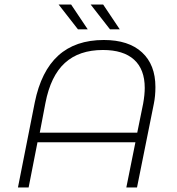

<svg xmlns="http://www.w3.org/2000/svg" viewBox="-20 -825 777 845"><path d="M664 -442Q664 -402 657 -368L583 0H536L576 -199H145L106 0H59L133 -374Q161 -512 236.5 -580.5Q312 -649 437 -649Q546 -649 605 -594.5Q664 -540 664 -442ZM617 -438Q617 -520 570 -562.5Q523 -605 433 -605Q328 -605 265.5 -548Q203 -491 180 -372L155 -241H584L610 -369Q617 -408 617 -438ZM238 -805H293L366 -696H323ZM379 -805H434L507 -696H464Z"/></svg>

Font: Montserrat Ace
Style: Light Italic
Weight: 300
Italic angle: -11.3°
Designer: Julieta Ulanovsky
Foundry: Julieta Ulanovsky
Version: Version 1